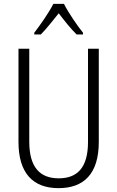

<svg xmlns="http://www.w3.org/2000/svg" viewBox="-20 -967 609 997"><path d="M312 -947H257C235 -903 189 -837 158 -797V-788H192C220 -816 255 -861 285 -898C314 -860 347 -818 378 -788H411V-797C384 -830 335 -901 312 -947ZM493 -230V-714H437V-230C437 -96 381 -41 285 -41C187 -41 132 -99 132 -231V-714H76V-230C76 -69 150 10 284 10C414 10 493 -63 493 -230Z"/></svg>

Font: Noto Sans Kannada Condensed Light
Style: Regular
Weight: 300
Width: 3
Designer: Jelle Bosma - Monotype Design Team
Foundry: Monotype Imaging Inc.
Version: Version 2.005